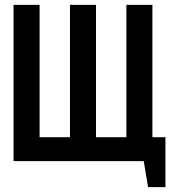

<svg xmlns="http://www.w3.org/2000/svg" viewBox="-20 -663 736 790"><path d="M35.7 -642.9H142.9V-98.6H267.9V-642.9H375V-98.6H500V-642.9H607.1V-98.6H660.7V107.1H589.3L571.4 0H35.7Z"/></svg>

Font: Aire Exterior
Style: Regular
Weight: 400
Width: 4
Designer: Jayvee Enaguas (HarvettFox96)
Version: 20190503.02